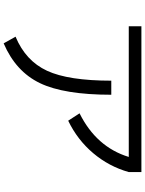

<svg xmlns="http://www.w3.org/2000/svg" viewBox="107 -860 786 1040"><g transform="rotate(90 500.0 -340.0)"><path d="M122.1 -644.5V-712.9H912.1V-644.5Q881.8 -537.1 809.6 -451.7Q737.3 -366.2 633.8 -316.4L593.8 -377.9Q776.4 -468.8 830.1 -644.5ZM417 -549.8H493.2Q493.2 -293.9 430.2 -163.1Q367.2 -32.2 214.8 33.2L178.7 -31.2Q309.6 -85.9 363.3 -201.7Q417 -317.4 417 -549.8Z"/></g></svg>

Font: Mgen+ 1c regular
Style: Regular
Weight: 400
Designer: [Source Han Sans]
Ryoko NISHIZUKA  (kana & ideographs); Paul D. Hunt (Latin, Greek & Cyrillic); Wenlong ZHANG  (bopomofo
Version: Version 1.059.20150602